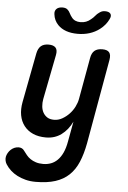

<svg xmlns="http://www.w3.org/2000/svg" viewBox="-92 -832 757 1132"><g transform="rotate(5 287.0 -266.0)"><path d="M332 0 354 -120Q330 -70 291 -41.5Q252 -13 200 -13Q156 -13 123.5 -27.5Q91 -42 70.5 -68.5Q50 -95 43.5 -130.5Q37 -166 45 -209L101 -502Q107 -532 123.5 -546Q140 -560 169 -560Q198 -560 210.5 -546Q223 -532 217 -502L165 -237Q161 -215 163 -194Q165 -173 174 -157Q183 -141 198.5 -131Q214 -121 239 -121Q264 -121 287 -134Q310 -147 328.5 -166.5Q347 -186 359 -210Q371 -234 375 -257L419 -502Q424 -532 440.5 -546Q457 -560 487 -560Q516 -560 527.5 -546Q539 -532 534 -502L445 0Q433 64 413 111.5Q393 159 360 190.5Q327 222 278.5 237.5Q230 253 163 253Q130 253 103 246Q76 239 53.5 227.5Q31 216 13.5 200Q-4 184 -16 165Q-22 156 -24.5 144Q-27 132 -25 121Q-23 110 -16.5 98.5Q-10 87 -1 78.5Q8 70 20 64.5Q32 59 46 59Q56 59 64.5 63Q73 67 79 76Q88 88 98 100.5Q108 113 122 122.5Q136 132 154.5 138Q173 144 198 144Q222 144 243.5 136Q265 128 282.5 110.5Q300 93 312.5 66Q325 39 332 0ZM187 -741Q184 -761 196 -773Q208 -785 232 -785Q242 -785 249.5 -782.5Q257 -780 262 -775Q271 -767 277 -754.5Q283 -742 292 -731Q309 -708 344 -708Q379 -708 405 -731Q418 -741 427.5 -753Q437 -765 449 -773Q457 -779 464.5 -782Q472 -785 483 -785Q507 -785 515.5 -773Q524 -761 514 -741Q497 -705 463 -679Q409 -638 333 -638Q256 -638 216 -679Q191 -705 187 -741Z"/></g></svg>

Font: Maple Mono NL SemiBold
Style: Italic
Weight: 600
Italic angle: -10°
Monospace: yes
Designer: subframe7536
Version: Version 7.000